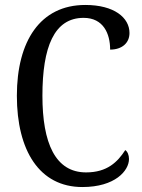

<svg xmlns="http://www.w3.org/2000/svg" viewBox="-20 -744 573 774"><path d="M312 10C444 10 500 -56 500 -103C500 -119 494 -133 485 -139C454 -91 412 -49 327 -49C203 -49 151 -167 151 -358C151 -554 198 -672 317 -672C397 -672 424 -608 424 -544C471 -544 502 -570 502 -611C502 -673 440 -724 324 -724C142 -724 48 -578 48 -358C48 -137 139 10 312 10Z"/></svg>

Font: Noto Serif Tamil Condensed
Style: Italic
Weight: 400
Width: 3
Italic angle: -12°
Designer: Indian Type Foundry, Tom Grace, and the Monotype Design Team
Foundry: Monotype Imaging Inc.
Version: Version 2.003